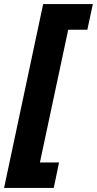

<svg xmlns="http://www.w3.org/2000/svg" viewBox="-58 -755 476 943"><path d="M-38 168H206L232 43H138L277 -609H371L398 -735H154Z"/></svg>

Font: Noto Sans UI SemiCondensed Black
Style: Italic
Weight: 900
Width: 4
Italic angle: -372°
Designer: Monotype Design Team
Foundry: Monotype Imaging Inc.
Version: Version 1.901